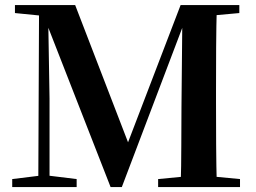

<svg xmlns="http://www.w3.org/2000/svg" viewBox="-20 -761 1041 781"><path d="M29.7 0V-32.6L149.4 -47.3H171.7L291.8 -32.6V0ZM40.8 -707.9V-740.5H191.8V-694.2H178.2ZM135.7 0 138.9 -740.5H175.2L181.5 -360V0ZM429.9 0 157 -698.4H150.5V-740.5H285.7L513.7 -148.8H487.8L494.5 -165.6L714.7 -740.5H766.2V-698.4H740.7L728.5 -666.6L475.5 0ZM623.2 0V-32.6L775.8 -47.3H801.8L956.3 -32.6V0ZM714.8 0Q717.5 -86.6 717.5 -170.8Q717.5 -255 718.2 -326.5L722.2 -740.5H862.1Q859.7 -654.9 859.2 -568.1Q858.7 -481.3 858.7 -393.6V-346.1Q858.7 -258.5 859.2 -171.8Q859.7 -85.2 862.1 0ZM787.7 -694.2V-740.5H953.5V-707.9L802.5 -694.2Z"/></svg>

Font: Noto Serif JP
Style: Regular
Weight: 200
Designer: Ryoko NISHIZUKA 西塚涼子 (kana & ideographs); Frank Grießhammer (Latin, Greek & Cyrillic); Wenlong ZHANG 张文龙 (bopomofo); San
Foundry: Adobe
Version: Version 2.001;hotconv 1.1.0;makeotfexe 2.6.0